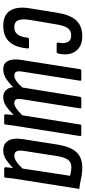

<svg xmlns="http://www.w3.org/2000/svg" viewBox="317 -852 540 1215"><g transform="rotate(90 587.5 -244.0)"><path d="M142 6Q75 6 47 -37.5Q19 -81 32 -161L60 -335Q74 -419 109 -456.5Q144 -494 209 -494Q274 -494 304 -451.5Q334 -409 318 -342Q315 -332 308 -332H258Q248 -332 249 -342Q257 -381 245.5 -402.5Q234 -424 204 -424Q174 -424 158 -403Q142 -382 133 -326L105 -159Q98 -111 108.5 -87.5Q119 -64 150 -64Q182 -64 197.5 -84.5Q213 -105 218 -147Q220 -157 228 -157H278Q288 -157 286 -147Q279 -70 243.5 -32Q208 6 142 6Z M418 6Q380 6 365 -24Q350 -54 359 -110L417 -478Q419 -488 426 -488H484Q492 -488 490 -478L433 -117Q428 -88 434 -76Q440 -64 456 -64Q473 -64 492 -77Q511 -90 533 -114L592 -478Q594 -488 601 -488H659Q667 -488 665 -478L608 -117Q603 -88 608.5 -76Q614 -64 631 -64Q647 -64 666 -77Q685 -90 709 -114L767 -478Q767 -488 775 -488H833Q842 -488 840 -478L784 -121Q777 -82 773.5 -55Q770 -28 768 -11Q768 0 759 0H710Q703 0 703 -9Q703 -20 704.5 -33Q706 -46 707 -60Q676 -29 650 -11.5Q624 6 594 6Q567 6 550.5 -10.5Q534 -27 531 -57Q503 -28 475.5 -11Q448 6 418 6Z M931 6Q890 6 870 -25Q850 -56 861 -125L895 -341Q909 -423 943.5 -458.5Q978 -494 1038 -494Q1078 -494 1109.5 -486.5Q1141 -479 1175 -475L1119 -121Q1112 -80 1108.5 -54Q1105 -28 1104 -10Q1104 0 1095 0H1047Q1038 0 1038 -10Q1039 -20 1040 -32Q1041 -44 1043 -56Q1018 -31 990.5 -12.5Q963 6 931 6ZM964 -64Q983 -64 1004 -78.5Q1025 -93 1046 -116L1092 -417Q1079 -420 1065 -422.5Q1051 -425 1036 -425Q1008 -425 992 -405.5Q976 -386 967 -335L935 -128Q929 -94 936.5 -79Q944 -64 964 -64Z"/></g></svg>

Font: Sofia Sans Extra Condensed Medium
Style: Italic
Weight: 500
Italic angle: -9°
Version: Version 4.100